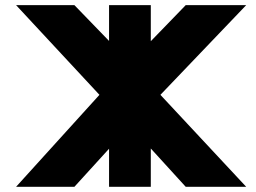

<svg xmlns="http://www.w3.org/2000/svg" viewBox="-20 -721 988 741"><path d="M42 0 363.8 -355 42 -701.2H267.1L400.9 -563V-701.2H562V-562L696.8 -701.2H930.2L599.1 -355L930.2 0H696.8L562 -147.9V0H400.9V-147L267.1 0Z"/></svg>

Font: Hussar Preview
Style: Bold
Weight: 700
Foundry: Cannot Into Space Fonts, PlusOne Fonts
Version: Version 2.29RC2 "Millennial"